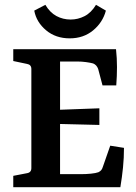

<svg xmlns="http://www.w3.org/2000/svg" viewBox="-20 -776 562 796"><path d="M405 -422 387 -490Q381 -507 366 -513Q355 -516 337 -518.5Q319 -521 300 -521H229V-321L392 -327V-258L229 -262V-54H317Q337 -54 357 -56Q377 -58 388 -62Q396 -66 400 -71Q404 -76 407 -86L437 -172L494 -163Q494 -122 490 -82Q486 -42 479 0H35V-47L92 -58Q110 -61 110 -79V-490Q110 -508 92 -511L35 -523V-572H461Q465 -535 465 -498Q465 -461 462 -422ZM269 -617Q211 -617 171 -650.5Q131 -684 122 -732L168 -756Q187 -724 214 -709.5Q241 -695 273 -695Q303 -695 330.5 -709Q358 -723 378 -756L419 -732Q406 -683 366 -650Q326 -617 269 -617Z"/></svg>

Font: Rasa SemiBold
Style: Regular
Weight: 600
Designer: Anna Giedrys (Yrsa+Rasa design), David Brezina (Yrsa art-direction, Rasa art-direction, design)
Foundry: Rosetta Type Foundry
Version: Version 2.004